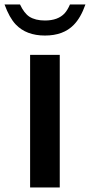

<svg xmlns="http://www.w3.org/2000/svg" viewBox="-48 -809 400 854"><path d="M263.2 -789.1H332Q311 -729.5 279.8 -698.2Q233.9 -650.9 151.9 -650.9Q68.8 -650.9 22 -700.2Q-6.3 -730 -27.8 -789.1H41Q59.1 -750.5 82.5 -734.9Q109.4 -717.8 151.9 -717.8Q210 -717.8 239.7 -750Q252.4 -764.2 263.2 -789.1ZM85.9 24.9V-564.9H217.8V24.9Z"/></svg>

Font: FORM UDPGothic
Style: Bold
Weight: 700
Foundry: Pronama LLC
Version: Version 1.051